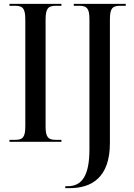

<svg xmlns="http://www.w3.org/2000/svg" viewBox="-20 -734 694 994"><path d="M29 0H298V-10H269C229 -10 216 -24 216 -80V-632C216 -690 229 -704 269 -704H298V-714H29V-704H59C98 -704 111 -690 111 -633V-80C111 -24 98 -10 59 -10H29ZM318 240H341C453 240 549 186 549 7V-632C549 -690 561 -704 602 -704H631V-714H362V-704H391C430 -704 443 -690 443 -635V39C443 176 404 230 330 230H318Z"/></svg>

Font: Noto Serif Display Condensed Medium
Style: Regular
Weight: 500
Width: 3
Designer: Monotype Design Team
Foundry: Monotype Imaging Inc.
Version: Version 2.009